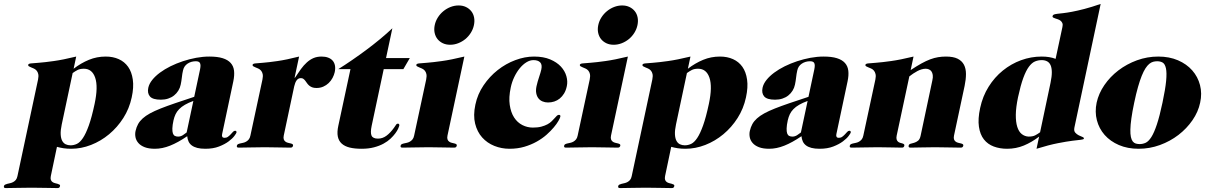

<svg xmlns="http://www.w3.org/2000/svg" viewBox="-126 -750 6183 978"><path d="M67.9 -345.2Q71.3 -362.3 68.8 -373Q66.4 -383.8 60.3 -390.6Q54.2 -397.5 46.4 -400.9Q38.6 -404.3 32 -407Q25.4 -409.7 21 -412.4Q16.6 -415 17.6 -419.9Q19 -425.8 31.7 -427Q44.4 -428.2 73 -430.4Q101.6 -432.6 147.7 -439Q193.8 -445.3 262.2 -461.9L249 -399.9Q286.6 -428.7 326.9 -445.3Q367.2 -461.9 412.6 -461.9Q449.7 -461.9 479 -448.7Q508.3 -435.5 526.6 -409.7Q544.9 -383.8 550.5 -344.7Q556.2 -305.7 544.9 -253.9Q532.7 -196.8 502.2 -148.9Q471.7 -101.1 429.7 -66.2Q387.7 -31.2 337.6 -11.7Q287.6 7.8 236.3 7.8Q215.3 7.8 197.5 5.1Q179.7 2.4 164.1 -2L132.8 147Q130.4 159.2 133.1 166.3Q135.7 173.3 141.4 177.2Q147 181.2 154.1 182.9Q161.1 184.6 167.2 186.3Q173.3 188 177.2 190.4Q181.2 192.9 179.7 198.2Q178.7 202.1 176.3 205.1Q173.8 208 167 208Q138.2 208 106 207Q73.7 206.1 35.2 206.1Q-2.9 206.1 -35.6 207Q-68.4 208 -96.7 208Q-103.5 208 -105.2 205.1Q-106.9 202.1 -106 198.2Q-105 192.9 -100.1 190.4Q-95.2 188 -88.4 186.3Q-81.5 184.6 -73.7 182.9Q-65.9 181.2 -58.6 177.2Q-51.3 173.3 -45.4 166.3Q-39.6 159.2 -37.1 147ZM188.5 -116.2Q182.1 -86.4 183.1 -65.9Q184.1 -45.4 190.7 -33Q197.3 -20.5 208.5 -15.1Q219.7 -9.8 233.4 -9.8Q250 -9.8 265.6 -17.1Q281.2 -24.4 296.4 -46.9Q311.5 -69.3 326.4 -110.8Q341.3 -152.3 356 -221.2Q374.5 -308.1 358.9 -354Q343.3 -399.9 301.3 -399.9Q281.7 -399.9 269.3 -393.6Q256.8 -387.2 244.1 -377.9Z M858.9 -235.8Q833.5 -226.6 815.9 -216.3Q798.3 -206.1 786.6 -194.1Q774.9 -182.1 768.3 -168.2Q761.7 -154.3 757.8 -137.2Q752.4 -112.3 752 -96.2Q751.5 -80.1 754.6 -70.8Q757.8 -61.5 764.6 -57.9Q771.5 -54.2 781.2 -54.2Q793.9 -54.2 805.2 -61.3Q816.4 -68.4 824.7 -75.2ZM893.1 -397Q895.5 -409.2 895.3 -417Q895 -424.8 892.3 -429.4Q889.6 -434.1 884.3 -436Q878.9 -438 871.6 -438Q847.7 -438 829.3 -425.8Q811 -413.6 806.2 -391.1Q802.2 -374 800.3 -355.5Q798.3 -336.9 794.4 -318.8Q791 -302.2 782.2 -288.1Q773.4 -273.9 760.5 -263.7Q747.6 -253.4 730.5 -247.8Q713.4 -242.2 693.4 -242.2Q651.9 -242.2 637.7 -258.8Q623.5 -275.4 629.4 -303.2Q633.8 -323.2 649.4 -342.8Q665 -362.3 688.7 -379.9Q712.4 -397.5 742.4 -412.4Q772.5 -427.2 805.7 -438.2Q838.9 -449.2 873.3 -455.6Q907.7 -461.9 940.4 -461.9Q981.4 -461.9 1008.1 -453.6Q1034.7 -445.3 1049.1 -429.2Q1063.5 -413.1 1066.2 -389.6Q1068.8 -366.2 1062.5 -335.9L1005.4 -66.9Q1003.4 -58.1 1006.3 -53Q1009.3 -47.9 1017.6 -47.9Q1027.8 -47.9 1035.4 -53.5Q1043 -59.1 1049.3 -65.9Q1055.7 -72.8 1060.8 -78.4Q1065.9 -84 1071.8 -84Q1075.7 -84 1077.6 -81.1Q1079.6 -78.1 1078.6 -75.2Q1078.1 -71.3 1068.1 -57.9Q1058.1 -44.4 1038.6 -29.8Q1019 -15.1 989.5 -3.7Q960 7.8 919.9 7.8Q895.5 7.8 878.7 3.4Q861.8 -1 850.8 -9.3Q839.8 -17.6 834.5 -29.3Q829.1 -41 827.6 -56.2Q780.3 -23.9 740.5 -8.1Q700.7 7.8 663.1 7.8Q631.8 7.8 611.1 -0.2Q590.3 -8.3 578.9 -21.5Q567.4 -34.7 564.2 -50.8Q561 -66.9 564.5 -83Q568.8 -102.5 577.4 -117.9Q585.9 -133.3 600.8 -146.7Q615.7 -160.2 637.9 -172.4Q660.2 -184.6 692.1 -197.3Q724.1 -210 766.4 -224.4Q808.6 -238.8 863.3 -256.8Z M1210.9 -345.2Q1214.4 -362.3 1211.9 -373Q1209.5 -383.8 1203.4 -390.6Q1197.3 -397.5 1189.5 -400.9Q1181.6 -404.3 1175 -407Q1168.5 -409.7 1164.1 -412.4Q1159.7 -415 1160.6 -419.9Q1162.1 -425.8 1174.6 -427Q1187 -428.2 1214.8 -430.4Q1242.7 -432.6 1287.4 -439Q1332 -445.3 1397.5 -461.9L1374.5 -354H1376.5Q1392.1 -377.9 1406.5 -397.7Q1420.9 -417.5 1436.8 -431.9Q1452.6 -446.3 1470.7 -454.1Q1488.8 -461.9 1512.2 -461.9Q1531.2 -461.9 1545.4 -456.5Q1559.6 -451.2 1568.4 -441.2Q1577.1 -431.2 1580.1 -416.5Q1583 -401.9 1579.1 -382.8Q1575.7 -367.7 1567.9 -353Q1560.1 -338.4 1548.1 -326.9Q1536.1 -315.4 1520.5 -308.6Q1504.9 -301.8 1486.3 -301.8Q1472.7 -301.8 1463.6 -305.4Q1454.6 -309.1 1448.2 -314.7Q1441.9 -320.3 1437.5 -326.9Q1433.1 -333.5 1428.7 -339.1Q1424.3 -344.7 1419.2 -348.4Q1414.1 -352.1 1406.7 -352.1Q1393.1 -352.1 1385 -340.8Q1377 -329.6 1372.6 -310.1L1319.3 -59.1Q1316.9 -46.9 1319.6 -39.8Q1322.3 -32.7 1327.9 -28.6Q1333.5 -24.4 1340.8 -22.7Q1348.1 -21 1354.2 -19.5Q1360.4 -18.1 1364 -15.6Q1367.7 -13.2 1366.7 -7.8Q1365.7 -3.9 1363 -1Q1360.4 2 1353.5 2Q1324.7 2 1292.7 1Q1260.7 0 1222.7 0Q1184.6 0 1151.4 1Q1118.2 2 1089.8 2Q1083 2 1081.3 -1Q1079.6 -3.9 1080.6 -7.8Q1081.5 -13.2 1086.4 -15.6Q1091.3 -18.1 1098.1 -19.5Q1105 -21 1112.8 -22.7Q1120.6 -24.4 1127.9 -28.6Q1135.3 -32.7 1141.1 -39.8Q1147 -46.9 1149.4 -59.1Z M1961.4 -454.1 1928.7 -397.9H1828.6L1767.1 -108.9Q1759.8 -74.2 1766.6 -59.1Q1773.4 -43.9 1799.3 -43.9Q1822.8 -43.9 1842.5 -58.6Q1862.3 -73.2 1880.9 -99.1Q1887.7 -107.9 1891.1 -114Q1894.5 -120.1 1901.4 -120.1Q1905.3 -120.1 1907 -116.9Q1908.7 -113.8 1907.7 -108.9Q1906.7 -104.5 1901.9 -94Q1897 -83.5 1887.5 -70.6Q1877.9 -57.6 1863.3 -43.7Q1848.6 -29.8 1827.6 -18.3Q1806.6 -6.8 1778.8 0.5Q1751 7.8 1715.8 7.8Q1680.2 7.8 1654.8 1.5Q1629.4 -4.9 1614.3 -18.8Q1599.1 -32.7 1594.7 -54.9Q1590.3 -77.1 1597.2 -108.9L1659.2 -397.9H1597.2Q1630.9 -418.9 1667.5 -444.1Q1704.1 -469.2 1740.5 -496.3Q1776.9 -523.4 1810.8 -551.5Q1844.7 -579.6 1872.6 -606L1840.3 -454.1Z M2088.4 -622.1Q2092.8 -643.1 2104.5 -661.4Q2116.2 -679.7 2132.6 -693.1Q2148.9 -706.5 2168.9 -714.4Q2189 -722.2 2210 -722.2Q2231 -722.2 2247.3 -714.4Q2263.7 -706.5 2274.4 -693.1Q2285.2 -679.7 2288.8 -661.4Q2292.5 -643.1 2288.1 -622.1Q2283.7 -601.1 2272.2 -582.8Q2260.7 -564.5 2244.4 -551Q2228 -537.6 2208 -529.8Q2188 -522 2167 -522Q2146 -522 2129.6 -529.8Q2113.3 -537.6 2102.5 -551Q2091.8 -564.5 2087.9 -582.8Q2084 -601.1 2088.4 -622.1ZM2153.3 -59.1Q2150.9 -46.9 2153.6 -39.8Q2156.2 -32.7 2161.9 -28.6Q2167.5 -24.4 2174.8 -22.7Q2182.1 -21 2188.2 -19.5Q2194.3 -18.1 2198 -15.6Q2201.7 -13.2 2200.7 -7.8Q2199.7 -3.9 2197 -1Q2194.3 2 2187.5 2Q2159.2 2 2127 1Q2094.7 0 2056.6 0Q2018.6 0 1985.6 1Q1952.6 2 1923.8 2Q1917 2 1915.3 -1Q1913.6 -3.9 1914.6 -7.8Q1915.5 -13.2 1920.4 -15.6Q1925.3 -18.1 1932.1 -19.5Q1939 -21 1946.8 -22.7Q1954.6 -24.4 1961.9 -28.6Q1969.2 -32.7 1975.1 -39.8Q1981 -46.9 1983.4 -59.1L2044.9 -345.2Q2048.3 -362.3 2045.9 -373Q2043.5 -383.8 2037.4 -390.6Q2031.2 -397.5 2023.4 -400.9Q2015.6 -404.3 2009 -407Q2002.4 -409.7 1998 -412.4Q1993.7 -415 1994.6 -419.9Q1996.1 -425.8 2008.8 -427Q2021.5 -428.2 2050 -430.4Q2078.6 -432.6 2124.8 -439Q2170.9 -445.3 2239.3 -461.9Z M2295.4 -216.8Q2306.6 -270.5 2337.2 -315.4Q2367.7 -360.4 2409.2 -393.1Q2450.7 -425.8 2499 -443.8Q2547.4 -461.9 2594.2 -461.9Q2642.1 -461.9 2676.3 -447.5Q2710.4 -433.1 2731 -410.9Q2751.5 -388.7 2759 -362.1Q2766.6 -335.4 2761.2 -311Q2756.8 -289.6 2747.3 -273.9Q2737.8 -258.3 2725.1 -248Q2712.4 -237.8 2697.3 -232.9Q2682.1 -228 2665.5 -228Q2650.4 -228 2637.5 -233.4Q2624.5 -238.8 2616.5 -249.3Q2608.4 -259.8 2605.5 -275.1Q2602.5 -290.5 2606.9 -311Q2612.3 -335 2620.1 -357.9Q2627.9 -380.9 2631.3 -396Q2636.7 -420.9 2625.5 -432.4Q2614.3 -443.8 2591.3 -443.8Q2573.2 -443.8 2555.2 -432.6Q2537.1 -421.4 2521.5 -402.3Q2505.9 -383.3 2493.7 -357.9Q2481.4 -332.5 2475.6 -304.2Q2464.8 -253.9 2470.5 -215.6Q2476.1 -177.2 2492.7 -151.6Q2509.3 -126 2534.7 -113Q2560.1 -100.1 2588.4 -100.1Q2613.8 -100.1 2631.8 -105Q2649.9 -109.9 2662.8 -116.9Q2675.8 -124 2684.3 -132.6Q2692.9 -141.1 2699.2 -148.2Q2705.6 -155.3 2710.4 -160.2Q2715.3 -165 2720.7 -165Q2730.5 -165 2728 -154.8Q2726.6 -148.4 2718.3 -133.8Q2710 -119.1 2694.8 -101.1Q2679.7 -83 2658 -63.7Q2636.2 -44.4 2607.9 -28.6Q2579.6 -12.7 2544.9 -2.4Q2510.3 7.8 2469.2 7.8Q2428.7 7.8 2392.1 -6.8Q2355.5 -21.5 2330.1 -49.8Q2304.7 -78.1 2294.2 -120.1Q2283.7 -162.1 2295.4 -216.8Z M2921.4 -622.1Q2925.8 -643.1 2937.5 -661.4Q2949.2 -679.7 2965.6 -693.1Q2981.9 -706.5 3002 -714.4Q3022 -722.2 3043 -722.2Q3064 -722.2 3080.3 -714.4Q3096.7 -706.5 3107.4 -693.1Q3118.2 -679.7 3121.8 -661.4Q3125.5 -643.1 3121.1 -622.1Q3116.7 -601.1 3105.2 -582.8Q3093.8 -564.5 3077.4 -551Q3061 -537.6 3041 -529.8Q3021 -522 3000 -522Q2979 -522 2962.6 -529.8Q2946.3 -537.6 2935.5 -551Q2924.8 -564.5 2920.9 -582.8Q2917 -601.1 2921.4 -622.1ZM2986.3 -59.1Q2983.9 -46.9 2986.6 -39.8Q2989.3 -32.7 2994.9 -28.6Q3000.5 -24.4 3007.8 -22.7Q3015.1 -21 3021.2 -19.5Q3027.3 -18.1 3031 -15.6Q3034.7 -13.2 3033.7 -7.8Q3032.7 -3.9 3030 -1Q3027.3 2 3020.5 2Q2992.2 2 2960 1Q2927.7 0 2889.6 0Q2851.6 0 2818.6 1Q2785.6 2 2756.8 2Q2750 2 2748.3 -1Q2746.6 -3.9 2747.6 -7.8Q2748.5 -13.2 2753.4 -15.6Q2758.3 -18.1 2765.1 -19.5Q2772 -21 2779.8 -22.7Q2787.6 -24.4 2794.9 -28.6Q2802.2 -32.7 2808.1 -39.8Q2814 -46.9 2816.4 -59.1L2877.9 -345.2Q2881.3 -362.3 2878.9 -373Q2876.5 -383.8 2870.4 -390.6Q2864.3 -397.5 2856.4 -400.9Q2848.6 -404.3 2842 -407Q2835.4 -409.7 2831.1 -412.4Q2826.7 -415 2827.6 -419.9Q2829.1 -425.8 2841.8 -427Q2854.5 -428.2 2883.1 -430.4Q2911.6 -432.6 2957.8 -439Q3003.9 -445.3 3072.3 -461.9Z M3196.8 -345.2Q3200.2 -362.3 3197.8 -373Q3195.3 -383.8 3189.2 -390.6Q3183.1 -397.5 3175.3 -400.9Q3167.5 -404.3 3160.9 -407Q3154.3 -409.7 3149.9 -412.4Q3145.5 -415 3146.5 -419.9Q3147.9 -425.8 3160.6 -427Q3173.3 -428.2 3201.9 -430.4Q3230.5 -432.6 3276.6 -439Q3322.8 -445.3 3391.1 -461.9L3377.9 -399.9Q3415.5 -428.7 3455.8 -445.3Q3496.1 -461.9 3541.5 -461.9Q3578.6 -461.9 3607.9 -448.7Q3637.2 -435.5 3655.5 -409.7Q3673.8 -383.8 3679.4 -344.7Q3685.1 -305.7 3673.8 -253.9Q3661.6 -196.8 3631.1 -148.9Q3600.6 -101.1 3558.6 -66.2Q3516.6 -31.2 3466.6 -11.7Q3416.5 7.8 3365.2 7.8Q3344.2 7.8 3326.4 5.1Q3308.6 2.4 3293 -2L3261.7 147Q3259.3 159.2 3262 166.3Q3264.6 173.3 3270.3 177.2Q3275.9 181.2 3283 182.9Q3290 184.6 3296.1 186.3Q3302.2 188 3306.2 190.4Q3310.1 192.9 3308.6 198.2Q3307.6 202.1 3305.2 205.1Q3302.7 208 3295.9 208Q3267.1 208 3234.9 207Q3202.6 206.1 3164.1 206.1Q3126 206.1 3093.3 207Q3060.5 208 3032.2 208Q3025.4 208 3023.7 205.1Q3022 202.1 3022.9 198.2Q3023.9 192.9 3028.8 190.4Q3033.7 188 3040.5 186.3Q3047.4 184.6 3055.2 182.9Q3063 181.2 3070.3 177.2Q3077.6 173.3 3083.5 166.3Q3089.4 159.2 3091.8 147ZM3317.4 -116.2Q3311 -86.4 3312 -65.9Q3313 -45.4 3319.6 -33Q3326.2 -20.5 3337.4 -15.1Q3348.6 -9.8 3362.3 -9.8Q3378.9 -9.8 3394.5 -17.1Q3410.2 -24.4 3425.3 -46.9Q3440.4 -69.3 3455.3 -110.8Q3470.2 -152.3 3484.9 -221.2Q3503.4 -308.1 3487.8 -354Q3472.2 -399.9 3430.2 -399.9Q3410.6 -399.9 3398.2 -393.6Q3385.7 -387.2 3373 -377.9Z M3987.8 -235.8Q3962.4 -226.6 3944.8 -216.3Q3927.2 -206.1 3915.5 -194.1Q3903.8 -182.1 3897.2 -168.2Q3890.6 -154.3 3886.7 -137.2Q3881.3 -112.3 3880.9 -96.2Q3880.4 -80.1 3883.5 -70.8Q3886.7 -61.5 3893.6 -57.9Q3900.4 -54.2 3910.2 -54.2Q3922.9 -54.2 3934.1 -61.3Q3945.3 -68.4 3953.6 -75.2ZM4022 -397Q4024.4 -409.2 4024.2 -417Q4023.9 -424.8 4021.2 -429.4Q4018.6 -434.1 4013.2 -436Q4007.8 -438 4000.5 -438Q3976.6 -438 3958.3 -425.8Q3939.9 -413.6 3935.1 -391.1Q3931.2 -374 3929.2 -355.5Q3927.2 -336.9 3923.3 -318.8Q3919.9 -302.2 3911.1 -288.1Q3902.3 -273.9 3889.4 -263.7Q3876.5 -253.4 3859.4 -247.8Q3842.3 -242.2 3822.3 -242.2Q3780.8 -242.2 3766.6 -258.8Q3752.4 -275.4 3758.3 -303.2Q3762.7 -323.2 3778.3 -342.8Q3793.9 -362.3 3817.6 -379.9Q3841.3 -397.5 3871.3 -412.4Q3901.4 -427.2 3934.6 -438.2Q3967.8 -449.2 4002.2 -455.6Q4036.6 -461.9 4069.3 -461.9Q4110.4 -461.9 4137 -453.6Q4163.6 -445.3 4178 -429.2Q4192.4 -413.1 4195.1 -389.6Q4197.8 -366.2 4191.4 -335.9L4134.3 -66.9Q4132.3 -58.1 4135.3 -53Q4138.2 -47.9 4146.5 -47.9Q4156.7 -47.9 4164.3 -53.5Q4171.9 -59.1 4178.2 -65.9Q4184.6 -72.8 4189.7 -78.4Q4194.8 -84 4200.7 -84Q4204.6 -84 4206.5 -81.1Q4208.5 -78.1 4207.5 -75.2Q4207 -71.3 4197 -57.9Q4187 -44.4 4167.5 -29.8Q4147.9 -15.1 4118.4 -3.7Q4088.9 7.8 4048.8 7.8Q4024.4 7.8 4007.6 3.4Q3990.7 -1 3979.7 -9.3Q3968.8 -17.6 3963.4 -29.3Q3958 -41 3956.5 -56.2Q3909.2 -23.9 3869.4 -8.1Q3829.6 7.8 3792 7.8Q3760.7 7.8 3740 -0.2Q3719.2 -8.3 3707.8 -21.5Q3696.3 -34.7 3693.1 -50.8Q3689.9 -66.9 3693.4 -83Q3697.8 -102.5 3706.3 -117.9Q3714.8 -133.3 3729.7 -146.7Q3744.6 -160.2 3766.8 -172.4Q3789.1 -184.6 3821 -197.3Q3853 -210 3895.3 -224.4Q3937.5 -238.8 3992.2 -256.8Z M4333 -345.2Q4336.4 -362.3 4333.7 -373Q4331.1 -383.8 4325.2 -390.6Q4319.3 -397.5 4311.5 -400.9Q4303.7 -404.3 4296.9 -407Q4290 -409.7 4285.6 -412.4Q4281.2 -415 4282.2 -419.9Q4283.7 -425.8 4296.4 -427Q4309.1 -428.2 4337.6 -430.4Q4366.2 -432.6 4412.6 -439Q4459 -445.3 4527.3 -461.9L4512.7 -393.1Q4543 -413.1 4567.1 -426.5Q4591.3 -439.9 4612.3 -447.8Q4633.3 -455.6 4652.6 -458.7Q4671.9 -461.9 4692.4 -461.9Q4730 -461.9 4752 -450.9Q4773.9 -439.9 4784.2 -420.2Q4794.4 -400.4 4794.4 -373Q4794.4 -345.7 4787.6 -313L4733.4 -59.1Q4731 -46.9 4733.6 -39.8Q4736.3 -32.7 4741.9 -28.6Q4747.6 -24.4 4754.9 -22.7Q4762.2 -21 4768.3 -19.5Q4774.4 -18.1 4778.1 -15.6Q4781.7 -13.2 4780.8 -7.8Q4779.8 -3.9 4777.1 -1Q4774.4 2 4767.6 2Q4738.8 2 4706.8 1Q4674.8 0 4636.7 0Q4598.1 0 4566.2 1Q4534.2 2 4511.7 2Q4504.9 2 4503.2 -1Q4501.5 -3.9 4502.4 -7.8Q4503.9 -15.6 4512.2 -17.8Q4520.5 -20 4530.8 -22.9Q4541 -25.9 4550.3 -33.2Q4559.6 -40.5 4563.5 -59.1L4623 -339.8Q4627 -356.4 4625.2 -367.9Q4623.5 -379.4 4618.4 -386.5Q4613.3 -393.6 4605.5 -396.7Q4597.7 -399.9 4588.9 -399.9Q4579.1 -399.9 4568.4 -396.7Q4557.6 -393.6 4546.9 -387.9Q4536.1 -382.3 4525.6 -375.2Q4515.1 -368.2 4505.9 -360.8L4441.4 -59.1Q4439 -46.9 4441.2 -39.8Q4443.4 -32.7 4448 -28.6Q4452.6 -24.4 4458.7 -22.7Q4464.8 -21 4470 -19.5Q4475.1 -18.1 4478.3 -15.6Q4481.4 -13.2 4480.5 -7.8Q4479.5 -3.9 4477.1 -1Q4474.6 2 4467.8 2Q4444.8 2 4413.8 1Q4382.8 0 4344.7 0Q4306.2 0 4273.2 1Q4240.2 2 4211.4 2Q4204.6 2 4203.1 -1Q4201.7 -3.9 4202.6 -7.8Q4203.6 -13.2 4208.5 -15.6Q4213.4 -18.1 4220.2 -19.5Q4227.1 -21 4234.9 -22.7Q4242.7 -24.4 4250 -28.6Q4257.3 -32.7 4263.2 -39.8Q4269 -46.9 4271.5 -59.1Z M5285.6 -611.8Q5288.6 -624.5 5285.4 -632.1Q5282.2 -639.6 5276.4 -644.3Q5270.5 -648.9 5262.9 -651.6Q5255.4 -654.3 5249 -656.2Q5242.7 -658.2 5238.5 -660.6Q5234.4 -663.1 5235.4 -668Q5236.8 -673.8 5242.4 -676Q5248 -678.2 5259.8 -679.7Q5271.5 -681.2 5290 -683.1Q5308.6 -685.1 5335.4 -690.2Q5362.3 -695.3 5398.2 -704.6Q5434.1 -713.9 5480.5 -730L5346.7 -100.1Q5343.3 -83.5 5350.8 -74.7Q5358.4 -65.9 5368.7 -60.8Q5378.9 -55.7 5387.5 -52.5Q5396 -49.3 5395 -43.9Q5394 -39.6 5379.9 -38.1Q5365.7 -36.6 5336.4 -33Q5307.1 -29.3 5262 -20.5Q5216.8 -11.7 5153.8 7.8L5167 -54.2Q5129.4 -25.4 5089.4 -8.8Q5049.3 7.8 5003.9 7.8Q4966.8 7.8 4936 -3.7Q4905.3 -15.1 4885.7 -40Q4866.2 -64.9 4860.4 -104.5Q4854.5 -144 4866.7 -200.2Q4879.4 -259.8 4909.7 -308.1Q4939.9 -356.4 4982.2 -390.6Q5024.4 -424.8 5075.2 -443.4Q5126 -461.9 5180.2 -461.9Q5221.2 -461.9 5251 -450.2ZM5225.1 -328.1Q5231.9 -360.4 5231.7 -382.6Q5231.4 -404.8 5225.3 -418.2Q5219.2 -431.6 5207.5 -437.7Q5195.8 -443.8 5180.2 -443.8Q5162.1 -443.8 5146 -437Q5129.9 -430.2 5115 -410.2Q5100.1 -390.1 5086.4 -353Q5072.8 -315.9 5059.6 -254.9Q5048.8 -203.1 5048.3 -165.8Q5047.9 -128.4 5055.7 -103.8Q5063.5 -79.1 5078.6 -67.1Q5093.8 -55.2 5113.3 -54.2Q5134.3 -54.2 5146.7 -60.5Q5159.2 -66.9 5171.9 -76.2Z M5460 -227.1Q5470.2 -273.9 5499.3 -316.4Q5528.3 -358.9 5570.8 -391.4Q5613.3 -423.8 5665.5 -442.9Q5717.8 -461.9 5773.9 -461.9Q5830.1 -461.9 5874.3 -442.9Q5918.5 -423.8 5947 -391.4Q5975.6 -358.9 5986.6 -316.4Q5997.6 -273.9 5987.3 -227.1Q5977.5 -180.2 5948.2 -137.7Q5918.9 -95.2 5876.7 -62.7Q5834.5 -30.3 5782.2 -11.2Q5730 7.8 5673.8 7.8Q5617.7 7.8 5573.5 -11.2Q5529.3 -30.3 5500.7 -62.7Q5472.2 -95.2 5461.2 -137.7Q5450.2 -180.2 5460 -227.1ZM5651.4 -227.1Q5641.6 -180.7 5637 -147.2Q5632.3 -113.8 5631.8 -90.3Q5631.3 -66.9 5634.5 -52.2Q5637.7 -37.6 5644 -29.5Q5650.4 -21.5 5659.4 -18.8Q5668.5 -16.1 5679.2 -16.1Q5695.3 -16.1 5710 -22.9Q5724.6 -29.8 5738.8 -52Q5752.9 -74.2 5766.8 -116Q5780.8 -157.7 5795.4 -227.1Q5810.1 -296.4 5814 -338.1Q5817.9 -379.9 5813 -402.1Q5808.1 -424.3 5796.4 -431.2Q5784.7 -438 5768.6 -438Q5757.8 -438 5747.8 -435.3Q5737.8 -432.6 5728 -424.6Q5718.3 -416.5 5708.7 -401.9Q5699.2 -387.2 5689.7 -363.8Q5680.2 -340.3 5670.7 -306.9Q5661.1 -273.4 5651.4 -227.1Z"/></svg>

Font: XB Zar
Style: Bold Italic
Weight: 700
Italic angle: -12°
Designer: Behnam
Foundry: Irmug
Version: Version 8.005 2009